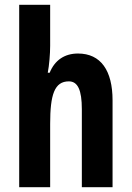

<svg xmlns="http://www.w3.org/2000/svg" viewBox="-20 -780 548 800"><path d="M189 -589V-760H60V0H189V-264C189 -386 207 -441 267 -441C304 -441 321 -405 321 -325V0H449V-362C449 -486 400 -557 305 -557C249 -557 208 -529 187 -477H179C185 -507 189 -556 189 -589Z"/></svg>

Font: Noto Sans Gurmukhi UI ExtraCondensed
Style: Bold
Weight: 700
Width: 2
Designer: Jelle Bosma - Monotype Design Team
Foundry: Monotype Imaging Inc.
Version: Version 2.004